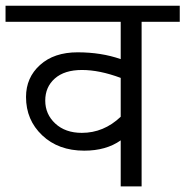

<svg xmlns="http://www.w3.org/2000/svg" viewBox="-35 -667 663 687"><path d="M396.9 0V-164.8Q344.8 -127.9 266.4 -127.9Q173.9 -127.9 116 -182.8Q58.1 -237.6 58.1 -320Q58.1 -389.3 108.2 -434.5Q158.2 -479.8 242.7 -479.8Q327.1 -479.8 396.9 -455.5V-589H-15.2V-646.6H608.2V-589H471.7V0ZM257.8 -191.6Q336.2 -191.6 396.9 -249.2V-388.3Q321 -416.6 258.3 -416.6Q195.7 -416.6 161.3 -386.2Q126.9 -355.9 126.9 -307.1Q126.9 -258.3 162.8 -225Q198.7 -191.6 257.8 -191.6Z"/></svg>

Font: KhulaRegular
Style: Regular
Weight: 400
Designer: Erin McLaughlin, Steve Matteson
Version: Version 1.001;PS 1.0;hotconv 1.0.72;makeotf.lib2.5.5900; ttf